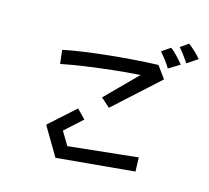

<svg xmlns="http://www.w3.org/2000/svg" viewBox="-118 -984 1237 1137"><g transform="rotate(15 500.0 -416.0)"><path d="M919 -728Q907 -746 888 -771.5Q869 -797 856 -811L905 -845Q925 -830 946 -810.5Q967 -791 983 -771ZM821 -670Q808 -692 789 -717Q770 -742 756 -758L808 -794Q827 -781 849.5 -757Q872 -733 889 -712ZM489 -404 675 -591Q593 -586 507.5 -576.5Q422 -567 342 -555.5Q262 -544 198 -531L188 -615Q245 -627 316.5 -637Q388 -647 466 -655Q544 -663 620 -668.5Q696 -674 762 -676L816 -602L544 -355ZM315 13Q315 13 304.5 -5Q294 -23 278.5 -49Q263 -75 247.5 -101Q232 -127 221.5 -145Q211 -163 212 -163L369 -304Q369 -304 377 -296Q385 -288 395.5 -277Q406 -266 414 -258Q422 -250 422 -250L316 -154L365 -72L791 -117L794 -31Z"/></g></svg>

Font: Stick
Style: Regular
Weight: 400
Designer: Fontworks Inc.
Foundry: Fontworks Inc.
Version: Version 1.100